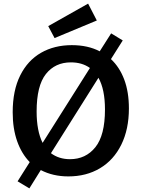

<svg xmlns="http://www.w3.org/2000/svg" viewBox="-20 -962 779 1059"><path d="M592 -636Q640 -591 665.5 -522.5Q691 -454 691 -364Q691 -249 649 -164Q607 -79 531.5 -34Q456 11 357 11Q272 11 205 -24L142 77L77 38L144 -68Q99 -114 74.5 -183.5Q50 -253 50 -343Q50 -463 91.5 -546Q133 -629 206.5 -671Q280 -713 376 -713Q465 -713 530 -679L593 -778L657 -739ZM182 -347Q182 -240 215 -174L476 -587Q433 -618 371 -618Q284 -618 233 -553.5Q182 -489 182 -347ZM559 -358Q559 -469 523 -533L261 -117Q305 -84 366 -84Q453 -84 506 -150Q559 -216 559 -358ZM514 -849 281 -752 246 -818 466 -942Z"/></svg>

Font: Bitter Pro SemiBold
Style: Regular
Weight: 600
Designer: Sol Matas, and Bitter project Authors
Foundry: Sol Matas
Version: Version 1.010